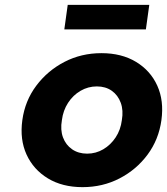

<svg xmlns="http://www.w3.org/2000/svg" viewBox="-20 -761 688 791"><path d="M320 10Q237 10 177.5 -26Q118 -62 89.5 -124Q61 -186 72 -266Q83 -346 129.5 -408Q176 -470 245.5 -506Q315 -542 398 -542Q481 -542 540.5 -506Q600 -470 628 -408Q656 -346 645 -266Q634 -186 588 -124Q542 -62 472.5 -26Q403 10 320 10ZM339 -128Q375 -128 405.5 -146Q436 -164 456.5 -195Q477 -226 482 -266Q489 -306 477.5 -337.5Q466 -369 440.5 -387Q415 -405 379 -405Q343 -405 312 -387Q281 -369 260.5 -337.5Q240 -306 235 -266Q228 -226 239.5 -195Q251 -164 277 -146Q303 -128 339 -128ZM245 -640 259 -741H595L581 -640Z"/></svg>

Font: Lexend
Style: Bold Italic
Weight: 700
Italic angle: -8.13011°
Designer: Bonnie Shaver-Troup, Thomas Jockin
Foundry: Lexend
Version: Version 1.007